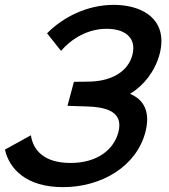

<svg xmlns="http://www.w3.org/2000/svg" viewBox="-43 -755 694 790"><path d="M216 15C376.5 15 517.7 -71.5 554.7 -209.5C560 -229.2 562.5 -247.3 562.5 -263.6C562.5 -315.3 537.1 -350.4 491.9 -369C547.8 -402 594.7 -461.5 613.5 -531.5C618.8 -551.3 621.2 -569.6 621.2 -586.4C621.2 -687.6 531.3 -735 425 -735C315.5 -735 216.4 -684.5 150.6 -618L208.2 -545.5C252 -597 319.1 -636.5 395.6 -636.5C463.9 -636.5 505.6 -607 505.6 -556.8C505.6 -547.8 504.3 -538.2 501.5 -528C483.4 -460.5 417.5 -423.5 333.9 -419.5C315.2 -418.5 271.7 -418.5 261.2 -418.5L234.6 -319.5C243.6 -319.5 245.1 -319.5 315 -317C387.4 -314.8 448.1 -298.7 448.1 -239.7C448.1 -230.8 446.7 -220.9 443.8 -210C424.9 -139.5 357.7 -84.5 247.2 -84.5C135.7 -84.5 92.4 -139.5 84.2 -198.5L-22.6 -139.5C-5 -59.5 66 15 216 15Z"/></svg>

Font: Manrope
Style: SemiBoldItalic
Weight: 600
Italic angle: -15°
Designer: Mikhail Sharanda
Foundry: Mikhail Sharanda
Version: Version 4.502;hotconv 1.0.109;makeotfexe 2.5.65596